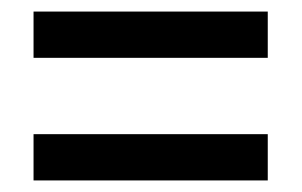

<svg xmlns="http://www.w3.org/2000/svg" viewBox="-20 -518 522 332"><path d="M38 -418V-498H443V-418ZM38 -206V-286H443V-206Z"/></svg>

Font: Noto Sans Hebrew Condensed Medium
Style: Regular
Weight: 500
Width: 3
Designer: Monotype Design Team
Foundry: Monotype Imaging Inc.
Version: Version 2.004; ttfautohint (v1.8.4.7-5d5b)